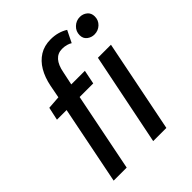

<svg xmlns="http://www.w3.org/2000/svg" viewBox="-202 -840 958 958"><g transform="rotate(-45 277.0 -360.5)"><path d="M41 0 124 -415H56L71 -484L140 -489L153 -557Q163 -607 184.5 -643.5Q206 -680 239 -700.5Q272 -721 317 -721Q344 -721 367 -714.5Q390 -708 409 -696L378 -633Q369 -639 355 -643Q341 -647 324 -647Q293 -647 273.5 -625Q254 -603 246 -560L231 -489H327L312 -415H216L133 0ZM320 0 419 -489H511L413 0ZM489 -583Q468 -583 451 -596Q434 -609 434 -633Q434 -660 453.5 -678.5Q473 -697 499 -697Q521 -697 537.5 -683.5Q554 -670 554 -646Q554 -619 535 -601Q516 -583 489 -583Z"/></g></svg>

Font: Source Sans 3 Medium
Style: Italic
Weight: 500
Italic angle: -11°
Designer: Paul D. Hunt
Foundry: Adobe
Version: Version 3.052;hotconv 1.1.0;makeotfexe 2.6.0